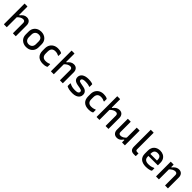

<svg xmlns="http://www.w3.org/2000/svg" viewBox="596 -2824 4908 4908"><g transform="rotate(45 3050.0 -369.5)"><path d="M99 0Q96 0 93.5 -1.5Q91 -3 89.5 -5Q88 -7 88 -11Q88 -91 88 -171Q88 -251 88 -331.5Q88 -412 88 -492Q88 -572 88 -651Q88 -682 88 -707.5Q88 -733 88 -750Q106 -750 122 -750Q138 -750 153 -750Q168 -750 183 -750Q187 -750 189 -748.5Q191 -747 192.5 -745Q194 -743 194 -739Q194 -647 194 -554.5Q194 -462 194 -369.5Q194 -277 194 -184.5Q194 -92 194 0Q177 0 162 0Q147 0 131.5 0Q116 0 99 0ZM178 -343V-446H210Q227 -468 245.5 -486.5Q264 -505 285 -518Q306 -531 329.5 -538Q353 -545 380 -545Q413 -545 439 -534.5Q465 -524 483 -503.5Q501 -483 510.5 -455Q520 -427 520 -394Q520 -346 520 -297Q520 -248 520 -199.5Q520 -151 520 -102Q520 -76 520 -50.5Q520 -25 520 0Q495 0 473 0Q451 0 425 0Q422 0 419.5 -1.5Q417 -3 415.5 -5Q414 -7 414 -11Q414 -71 414 -131Q414 -191 414 -251.5Q414 -312 414 -372Q414 -408 397 -425.5Q380 -443 347 -443Q328 -443 306.5 -437Q285 -431 263.5 -418.5Q242 -406 220.5 -387.5Q199 -369 178 -343Z M900 -545Q952 -545 995 -528.5Q1038 -512 1069 -482.5Q1100 -453 1116.5 -412.5Q1133 -372 1133 -323V-215Q1133 -148 1103 -97Q1073 -46 1020 -17.5Q967 11 900 11Q848 11 805 -5.5Q762 -22 731 -51.5Q700 -81 683.5 -121.5Q667 -162 667 -211V-319Q667 -386 697 -437Q727 -488 780 -516.5Q833 -545 900 -545ZM904 -448Q862 -448 833 -431Q804 -414 788.5 -384Q773 -354 773 -315V-218Q773 -187 782.5 -162Q792 -137 809 -119Q824 -104 846.5 -95Q869 -86 896 -86Q938 -86 967.5 -103.5Q997 -121 1012 -151Q1027 -181 1027 -219V-316Q1027 -349 1018.5 -374Q1010 -399 993 -416Q977 -432 954.5 -440Q932 -448 904 -448Z M1507 -545Q1545 -545 1573.5 -539.5Q1602 -534 1619.5 -526.5Q1637 -519 1643 -513Q1646 -510 1646.5 -508Q1647 -506 1647 -502Q1647 -481 1647 -459Q1647 -437 1647 -415H1630Q1606 -428 1576 -436.5Q1546 -445 1506 -445Q1465 -445 1435 -429.5Q1405 -414 1389 -382Q1373 -350 1373 -302V-226Q1373 -191 1382 -165Q1391 -139 1409 -122Q1426 -105 1450.5 -97Q1475 -89 1506 -89Q1534 -89 1555.5 -92.5Q1577 -96 1595.5 -102Q1614 -108 1630 -116H1647Q1647 -94 1647 -72Q1647 -50 1647 -28Q1647 -26 1646.5 -24Q1646 -22 1644 -20Q1638 -14 1620.5 -6.5Q1603 1 1574.5 6Q1546 11 1507 11Q1449 11 1404 -4Q1359 -19 1327.5 -49Q1296 -79 1280 -122.5Q1264 -166 1264 -221V-305Q1264 -380 1295.5 -433.5Q1327 -487 1381.5 -516Q1436 -545 1507 -545Z M1799 0Q1796 0 1793.5 -1.5Q1791 -3 1789.5 -5Q1788 -7 1788 -11Q1788 -91 1788 -171Q1788 -251 1788 -331.5Q1788 -412 1788 -492Q1788 -572 1788 -651Q1788 -682 1788 -707.5Q1788 -733 1788 -750Q1806 -750 1822 -750Q1838 -750 1853 -750Q1868 -750 1883 -750Q1887 -750 1889 -748.5Q1891 -747 1892.5 -745Q1894 -743 1894 -739Q1894 -647 1894 -554.5Q1894 -462 1894 -369.5Q1894 -277 1894 -184.5Q1894 -92 1894 0Q1877 0 1862 0Q1847 0 1831.5 0Q1816 0 1799 0ZM1878 -343V-446H1910Q1927 -468 1945.5 -486.5Q1964 -505 1985 -518Q2006 -531 2029.5 -538Q2053 -545 2080 -545Q2113 -545 2139 -534.5Q2165 -524 2183 -503.5Q2201 -483 2210.5 -455Q2220 -427 2220 -394Q2220 -346 2220 -297Q2220 -248 2220 -199.5Q2220 -151 2220 -102Q2220 -76 2220 -50.5Q2220 -25 2220 0Q2195 0 2173 0Q2151 0 2125 0Q2122 0 2119.5 -1.5Q2117 -3 2115.5 -5Q2114 -7 2114 -11Q2114 -71 2114 -131Q2114 -191 2114 -251.5Q2114 -312 2114 -372Q2114 -408 2097 -425.5Q2080 -443 2047 -443Q2028 -443 2006.5 -437Q1985 -431 1963.5 -418.5Q1942 -406 1920.5 -387.5Q1899 -369 1878 -343Z M2567 -93Q2635 -93 2663 -111.5Q2691 -130 2691 -158Q2691 -174 2684 -186Q2677 -198 2660 -206.5Q2643 -215 2614 -220L2514 -238Q2465 -248 2433.5 -266.5Q2402 -285 2387 -313Q2372 -341 2372 -378Q2372 -415 2387.5 -445Q2403 -475 2433 -497Q2463 -519 2507 -531Q2551 -543 2609 -543Q2644 -543 2672 -540Q2700 -537 2721 -532Q2742 -527 2756 -521Q2763 -519 2765.5 -517Q2768 -515 2768.5 -511.5Q2769 -508 2769 -502Q2769 -485 2769 -461.5Q2769 -438 2769 -417H2753Q2728 -426 2704 -431.5Q2680 -437 2654 -439Q2628 -441 2597 -441Q2553 -441 2527 -433Q2501 -425 2489.5 -411.5Q2478 -398 2478 -381Q2478 -366 2484.5 -355.5Q2491 -345 2507.5 -338Q2524 -331 2554 -325L2652 -306Q2697 -299 2729 -279.5Q2761 -260 2778.5 -230Q2796 -200 2796 -159Q2796 -108 2769 -70Q2742 -32 2691 -11.5Q2640 9 2568 9Q2532 9 2501 6Q2470 3 2444.5 -2.5Q2419 -8 2399 -15.5Q2379 -23 2364 -32Q2360 -34 2358.5 -36.5Q2357 -39 2357 -45Q2357 -64 2357 -89Q2357 -114 2357 -137H2373Q2395 -125 2416.5 -116.5Q2438 -108 2461 -103Q2484 -98 2510.5 -95.5Q2537 -93 2567 -93Z M3157 -545Q3195 -545 3223.5 -539.5Q3252 -534 3269.5 -526.5Q3287 -519 3293 -513Q3296 -510 3296.5 -508Q3297 -506 3297 -502Q3297 -481 3297 -459Q3297 -437 3297 -415H3280Q3256 -428 3226 -436.5Q3196 -445 3156 -445Q3115 -445 3085 -429.5Q3055 -414 3039 -382Q3023 -350 3023 -302V-226Q3023 -191 3032 -165Q3041 -139 3059 -122Q3076 -105 3100.5 -97Q3125 -89 3156 -89Q3184 -89 3205.5 -92.5Q3227 -96 3245.5 -102Q3264 -108 3280 -116H3297Q3297 -94 3297 -72Q3297 -50 3297 -28Q3297 -26 3296.5 -24Q3296 -22 3294 -20Q3288 -14 3270.5 -6.5Q3253 1 3224.5 6Q3196 11 3157 11Q3099 11 3054 -4Q3009 -19 2977.5 -49Q2946 -79 2930 -122.5Q2914 -166 2914 -221V-305Q2914 -380 2945.5 -433.5Q2977 -487 3031.5 -516Q3086 -545 3157 -545Z M3449 0Q3446 0 3443.5 -1.5Q3441 -3 3439.5 -5Q3438 -7 3438 -11Q3438 -91 3438 -171Q3438 -251 3438 -331.5Q3438 -412 3438 -492Q3438 -572 3438 -651Q3438 -682 3438 -707.5Q3438 -733 3438 -750Q3456 -750 3472 -750Q3488 -750 3503 -750Q3518 -750 3533 -750Q3537 -750 3539 -748.5Q3541 -747 3542.5 -745Q3544 -743 3544 -739Q3544 -647 3544 -554.5Q3544 -462 3544 -369.5Q3544 -277 3544 -184.5Q3544 -92 3544 0Q3527 0 3512 0Q3497 0 3481.5 0Q3466 0 3449 0ZM3528 -343V-446H3560Q3577 -468 3595.5 -486.5Q3614 -505 3635 -518Q3656 -531 3679.5 -538Q3703 -545 3730 -545Q3763 -545 3789 -534.5Q3815 -524 3833 -503.5Q3851 -483 3860.5 -455Q3870 -427 3870 -394Q3870 -346 3870 -297Q3870 -248 3870 -199.5Q3870 -151 3870 -102Q3870 -76 3870 -50.5Q3870 -25 3870 0Q3845 0 3823 0Q3801 0 3775 0Q3772 0 3769.5 -1.5Q3767 -3 3765.5 -5Q3764 -7 3764 -11Q3764 -71 3764 -131Q3764 -191 3764 -251.5Q3764 -312 3764 -372Q3764 -408 3747 -425.5Q3730 -443 3697 -443Q3678 -443 3656.5 -437Q3635 -431 3613.5 -418.5Q3592 -406 3570.5 -387.5Q3549 -369 3528 -343Z M4132 -534Q4136 -534 4138 -532.5Q4140 -531 4141.5 -529Q4143 -527 4143 -523Q4143 -478 4143 -431.5Q4143 -385 4143 -339Q4143 -293 4143 -248.5Q4143 -204 4143 -162Q4143 -129 4160 -112Q4177 -95 4206 -95Q4229 -95 4250.5 -100.5Q4272 -106 4292.5 -118Q4313 -130 4333.5 -147.5Q4354 -165 4373 -191V-88H4342Q4321 -58 4297 -35.5Q4273 -13 4244 -1Q4215 11 4177 11Q4145 11 4119 0.5Q4093 -10 4075 -30Q4057 -50 4047 -77Q4037 -104 4037 -137Q4037 -182 4037 -226.5Q4037 -271 4037 -316.5Q4037 -362 4037 -406Q4037 -438 4037 -470Q4037 -502 4037 -534Q4061 -534 4085 -534Q4109 -534 4132 -534ZM4453 -534Q4457 -534 4459 -532.5Q4461 -531 4462.5 -529Q4464 -527 4464 -523Q4464 -452 4464 -381.5Q4464 -311 4464 -240Q4464 -169 4464 -99Q4464 -78 4464 -60Q4464 -42 4464 -26.5Q4464 -11 4464 0Q4448 0 4431.5 0Q4415 0 4399.5 0Q4384 0 4369 0Q4366 0 4363.5 -1.5Q4361 -3 4359.5 -5Q4358 -7 4358 -11Q4358 -98 4358 -185.5Q4358 -273 4358 -360Q4358 -447 4358 -534Q4375 -534 4390.5 -534Q4406 -534 4422 -534Q4438 -534 4453 -534Z M4650 -625Q4650 -659 4650 -689.5Q4650 -720 4650 -750Q4669 -750 4678.5 -750Q4688 -750 4693 -750Q4698 -750 4702 -750Q4706 -750 4715.5 -750Q4725 -750 4745 -750Q4748 -750 4750.5 -748.5Q4753 -747 4754.5 -745Q4756 -743 4756 -739Q4756 -680 4756 -621.5Q4756 -563 4756 -505Q4756 -447 4756 -388.5Q4756 -330 4756 -271.5Q4756 -213 4756 -154Q4756 -139 4758 -129Q4760 -119 4767 -113Q4774 -106 4784 -103Q4794 -100 4810 -100Q4813 -100 4818.5 -100Q4824 -100 4829 -100Q4834 -100 4838.5 -100Q4843 -100 4846 -100H4856Q4856 -80 4856 -56Q4856 -32 4856 -11Q4856 -6 4853 -3Q4850 0 4845 0Q4842 0 4838.5 0Q4835 0 4829 0Q4823 0 4812.5 0Q4802 0 4785 0Q4750 0 4725 -9Q4700 -18 4683 -35.5Q4666 -53 4658 -81Q4650 -109 4650 -147Q4650 -206 4650 -266Q4650 -326 4650 -385.5Q4650 -445 4650 -505Q4650 -565 4650 -625Z M5202 -545Q5265 -545 5314.5 -519.5Q5364 -494 5393 -444.5Q5422 -395 5422 -321V-244Q5422 -241 5420.5 -238.5Q5419 -236 5417 -235Q5415 -234 5411 -234H5161Q5145 -234 5128 -234Q5111 -234 5094 -234H5060L5051 -305H5318Q5318 -310 5318 -314.5Q5318 -319 5318 -323Q5318 -359 5310.5 -385Q5303 -411 5286 -426Q5272 -441 5251 -447.5Q5230 -454 5202 -454Q5143 -454 5111.5 -423Q5080 -392 5080 -321V-211Q5080 -191 5083.5 -174Q5087 -157 5093.5 -143Q5100 -129 5111 -119Q5130 -100 5160 -91Q5190 -82 5231 -82Q5267 -82 5294.5 -86.5Q5322 -91 5347 -99Q5372 -107 5395 -119H5412Q5412 -98 5412 -77.5Q5412 -57 5412 -37Q5412 -35 5411 -33Q5410 -31 5408 -29Q5397 -18 5370 -9Q5343 0 5306 5.5Q5269 11 5230 11Q5167 11 5118.5 -4Q5070 -19 5038 -47.5Q5006 -76 4990 -117Q4974 -158 4974 -211V-319Q4974 -374 4991 -416.5Q5008 -459 5039 -487.5Q5070 -516 5112 -530.5Q5154 -545 5202 -545Z M6020 0Q5995 0 5973 0Q5951 0 5925 0Q5922 0 5919.5 -1.5Q5917 -3 5915.5 -5Q5914 -7 5914 -11Q5914 -71 5914 -131.5Q5914 -192 5914 -252Q5914 -312 5914 -372Q5914 -408 5897 -425.5Q5880 -443 5847 -443Q5828 -443 5806.5 -437Q5785 -431 5763.5 -418.5Q5742 -406 5720.5 -387.5Q5699 -369 5678 -343V-446H5710Q5732 -476 5758 -498Q5784 -520 5814.5 -532.5Q5845 -545 5880 -545Q5913 -545 5939 -534.5Q5965 -524 5983 -503.5Q6001 -483 6010.5 -455Q6020 -427 6020 -394Q6020 -346 6020 -297Q6020 -248 6020 -199.5Q6020 -151 6020 -102Q6020 -76 6020 -50.5Q6020 -25 6020 0ZM5694 0Q5677 0 5662 0Q5647 0 5631 0Q5615 0 5599 0Q5596 0 5594 -0.5Q5592 -1 5590.5 -2.5Q5589 -4 5588.5 -6Q5588 -8 5588 -11Q5588 -64 5588 -117.5Q5588 -171 5588 -223.5Q5588 -276 5588 -329Q5588 -382 5588 -435Q5588 -466 5588 -491.5Q5588 -517 5588 -534Q5606 -534 5622 -534Q5638 -534 5653 -534Q5668 -534 5683 -534Q5687 -534 5689 -532.5Q5691 -531 5692.5 -529Q5694 -527 5694 -523Q5694 -436 5694 -349Q5694 -262 5694 -174.5Q5694 -87 5694 0Z"/></g></svg>

Font: Recursive Medium
Style: Regular
Weight: 500
Version: Version 1.085